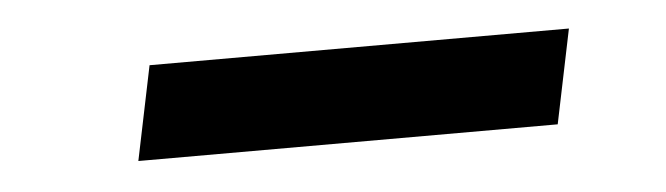

<svg xmlns="http://www.w3.org/2000/svg" viewBox="-25 -494 649 187"><g transform="rotate(-5 300.0 -400.0)"><path d="M105 -354 124 -446H534L515 -354Z"/></g></svg>

Font: Victor Mono Thin
Style: Bold Italic
Weight: 700
Italic angle: -12°
Monospace: yes
Version: Version 1.561;gftools[0.9.30]